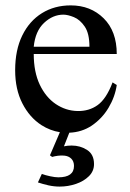

<svg xmlns="http://www.w3.org/2000/svg" viewBox="-20 -481 484 717"><path d="M106 -306.6H314Q314 -356 296.4 -381.8Q278.8 -407.7 255.9 -417Q232.9 -426.3 216.8 -426.3Q177.2 -426.3 144.5 -395.5Q111.8 -364.7 106 -306.6ZM203.6 12.7Q167 6.8 134.8 -13.7Q90.3 -42.5 63.5 -95Q36.6 -147.5 36.6 -218.8Q36.6 -294.4 63.2 -348.6Q89.8 -402.8 136.7 -431.9Q183.6 -460.9 244.1 -460.9Q318.4 -460.9 367.2 -412.6Q416 -364.3 416 -279.3H106Q106 -212.4 128.4 -165Q150.9 -117.7 188.2 -92.5Q225.6 -67.4 269 -66.4Q312.5 -65.4 344.7 -88.6Q377 -111.8 400.4 -173.3L416 -163.6Q409.7 -119.6 385.5 -78.9Q361.3 -38.1 322.3 -11.7Q285.6 12.7 238.8 14.6L218.8 65.4Q231.9 62.5 247.6 62.5Q279.8 62.5 305.4 79.1Q331.1 95.7 331.1 131.8Q331.1 158.2 312 177Q293 195.8 263.7 205.8Q234.4 215.8 202.6 215.8Q182.1 215.8 161.1 211.2Q140.1 206.5 121.6 200.2L136.2 168.5Q148.9 173.3 167.2 177.2Q185.5 181.2 197.8 181.2Q256.3 181.2 256.3 138.7Q256.3 121.6 246.3 111.6Q236.3 101.6 219.7 100.1Q208 99.1 196.3 100.6Q184.6 102.1 174.8 105L166.5 99.1Z"/></svg>

Font: BabelStone Roman
Style: Regular
Weight: 400
Designer: Walt Agee, Victor Gaultney, Peter Martin, Debbi Hosken, Becca Hirsbrunner (SIL); Andrew West (BabelStone)
Foundry: BabelStone
Version: Version 16.000